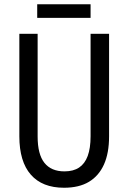

<svg xmlns="http://www.w3.org/2000/svg" viewBox="-20 -873 604 903"><path d="M493 -232Q493 -153 469 -99.5Q445 -46 398.5 -18Q352 10 281 10Q179 10 125 -51.5Q71 -113 71 -232V-714H157V-231Q157 -147 189 -107Q221 -67 283 -67Q325 -67 352 -85Q379 -103 392.5 -139.5Q406 -176 406 -232V-714H493ZM406 -853V-789H155V-853Z"/></svg>

Font: Noto Sans Display Condensed
Style: Regular
Weight: 400
Width: 3
Designer: Monotype Design Team
Foundry: Monotype Imaging Inc.
Version: Version 2.003